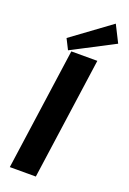

<svg xmlns="http://www.w3.org/2000/svg" viewBox="-181 -1035 735 1095"><g transform="rotate(20 186.5 -487.5)"><path d="M294.3 -740 190.3 0H32.4L136.4 -740ZM372.5 -872.6 116.5 -739.4 84.7 -802.4 320.7 -975.4Z"/></g></svg>

Font: Pathway Extreme 8pt Thin
Style: Italic
Weight: 100
Italic angle: -8°
Designer: Eduardo Rodriguez Tunni
Foundry: Eduardo Rodriguez Tunni
Version: Version 1.000